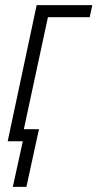

<svg xmlns="http://www.w3.org/2000/svg" viewBox="-20 -551 380 749"><path d="M30 178H83L132 -47H73L167 -484H330L340 -531H123L10 0H69Z"/></svg>

Font: Noto Sans Condensed Light
Style: Italic
Weight: 300
Width: 3
Italic angle: -12°
Designer: Monotype Design Team
Foundry: Monotype Imaging Inc.
Version: Version 2.013